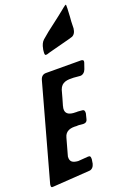

<svg xmlns="http://www.w3.org/2000/svg" viewBox="-159 -1161 743 1217"><g transform="rotate(-15 212.5 -552.5)"><path d="M232 -835C278 -851 323 -867 369 -884L389 -892L388 -891C407 -900 414 -918 415 -942L414 -958C412 -977 412 -1000 412 -1019L410 -1074C409 -1091 408 -1100 406 -1100C404 -1100 397 -1095 387 -1085L383 -1081C358 -1056 331 -1032 304 -1007C289 -993 273 -979 257 -964L216 -923C204 -910 197 -891 195 -867C194 -864 194 -859 194 -854V-843C194 -831 197 -825 202 -825C204 -825 208 -826 213 -827H212ZM277 -44C295 -46 307 -62 310 -82L312 -110C311 -123 310 -133 300 -133H293L226 -122C192 -122 170 -129 170 -167L171 -171V-172L192 -285C199 -329 236 -339 274 -339C279 -340 284 -341 290 -341H321C335 -343 343 -350 345 -364L351 -402C351 -417 347 -426 334 -426H305C303 -426 300 -426 297 -425L275 -424C243 -424 221 -435 221 -467C221 -473 222 -478 223 -482L222 -481C229 -516 236 -551 242 -586C254 -634 294 -638 334 -640H378C395 -641 409 -655 414 -674C417 -686 420 -699 423 -710L424 -714V-713C425 -717 425 -719 425 -723C425 -732 418 -733 410 -734L172 -714C152 -712 140 -699 136 -677C96 -460 56 -243 16 -26C16 -24 16 -21 16 -17C16 -10 18 -6 24 -5L29 -6H32Z"/></g></svg>

Font: Bangerz
Style: Regular
Weight: 400
Designer: vernon adams
Foundry: Vernon Adams
Version: Version 2.10;December 28, 2023;FontCreator 13.0.0.2683 64-bi